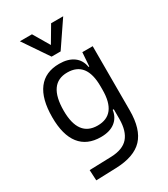

<svg xmlns="http://www.w3.org/2000/svg" viewBox="-241 -882 1067 1222"><g transform="rotate(-30 293.0 -271.0)"><path d="M92.8 233.4 88.9 155.8 250 150.9Q336.4 147.9 375.7 102.8Q415 57.6 415.5 -30.3V-103H407.7Q400.4 -50.3 361.8 -20.3Q323.2 9.8 257.3 9.8Q155.8 9.8 103.3 -57.1Q50.8 -124 50.8 -253.9Q50.8 -388.7 103.5 -458Q156.2 -527.3 258.3 -527.3Q323.2 -527.3 363 -498.5Q402.8 -469.7 411.1 -416.5H416.5L423.8 -517.6H500V-45.9Q500 92.3 438 158.2Q376 224.1 240.2 228.5ZM415.5 -271.5Q415.5 -453.6 275.4 -453.6Q134.8 -453.6 134.8 -253.9Q134.8 -64 275.9 -64Q415.5 -64 415.5 -246.1ZM240.2 -590.8 114.3 -776.4H203.1L273.4 -657.2L343.8 -776.4H432.6L306.6 -590.8Z"/></g></svg>

Font: Cascadia Code NF SemiLight
Style: Regular
Weight: 350
Monospace: yes
Designer: Aaron Bell
Foundry: Saja Typeworks
Version: Version 2404.023; ttfautohint (v1.8.4)